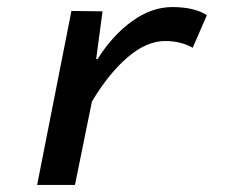

<svg xmlns="http://www.w3.org/2000/svg" viewBox="-20 -523 640 543"><path d="M85 0 182 -492 270 -491 252 -356H256Q298 -423 353.5 -463Q409 -503 467 -503Q530 -503 565 -480L525 -388Q491 -407 447 -407Q395 -407 341.5 -361.5Q288 -316 240 -236L192 0Z"/></svg>

Font: TypoPRO Source Code Pro
Style: Italic
Weight: 600
Italic angle: -11°
Monospace: yes
Designer: Paul D. Hunt, Teo Tuominen
Foundry: Adobe Systems Incorporated
Version: Version 1.030;PS 1.0;hotconv 1.0.84;makeotf.lib2.5.63406